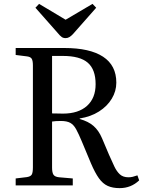

<svg xmlns="http://www.w3.org/2000/svg" viewBox="-20 -958 750 992"><path d="M598 14Q562 14 536.5 2.5Q511 -9 491 -37Q471 -65 450 -114L402 -229Q386 -267 373.5 -290Q361 -313 343.5 -323Q326 -333 294 -333Q267 -333 249 -330V-92Q249 -66 256.5 -55Q264 -44 286 -42L356 -36V0H61V-36L119 -43Q138 -46 144 -56Q150 -66 150 -94V-620Q150 -645 143.5 -655Q137 -665 117 -667L61 -674V-710H312Q444 -710 512.5 -665Q581 -620 581 -531Q581 -487 557.5 -448Q534 -409 491.5 -382Q449 -355 392 -346V-343Q436 -331 463 -307.5Q490 -284 507 -244L543 -159Q558 -125 570.5 -98.5Q583 -72 599.5 -57Q616 -42 644 -42Q655 -42 665.5 -44.5Q676 -47 690 -52L699 -26Q657 14 598 14ZM305 -371Q385 -371 429.5 -411Q474 -451 474 -523Q474 -599 433.5 -634Q393 -669 305 -669H249V-372Q268 -372 281 -371.5Q294 -371 305 -371ZM319 -761Q307 -761 298.5 -767Q290 -773 277 -789L163 -918L182 -938L319 -856L458 -938L477 -918L358 -783Q349 -773 339.5 -767Q330 -761 319 -761Z"/></svg>

Font: Literata 36pt
Style: Regular
Weight: 400
Designer: Latin by Veronika Burian and Jose Scaglione. Greek by Irene Vlachou. Cyrillic by Vera Evstafieva.
Foundry: TypeTogether
Version: Version 3.002